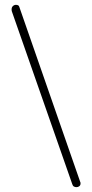

<svg xmlns="http://www.w3.org/2000/svg" viewBox="-20 -774 380 794"><path d="M296 0Q291 0 286 -2.5Q281 -5 279 -12L29 -727Q28 -730 28 -735Q28 -744 33.5 -749Q39 -754 46 -754Q51 -754 55 -752Q59 -750 60 -745L312 -21Q313 -20 313 -18.5Q313 -17 313 -15Q313 -8 308 -4Q303 0 296 0Z"/></svg>

Font: Dosis ExtraLight
Style: Regular
Weight: 250
Designer: EdgarTolentino, PabloImpallari, IginoMarini
Foundry: EdgarTolentino, PabloImpallari, IginoMarini
Version: Version 3.001; ttfautohint (v1.8.2)